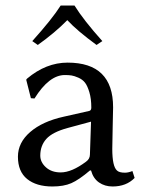

<svg xmlns="http://www.w3.org/2000/svg" viewBox="-20 -666 521 696"><path d="M250 -646Q283 -593 351 -517L330 -503Q259 -555 224 -593Q180 -548 117 -503L97 -517Q169 -597 200 -646ZM310 -225 225 -202Q170 -187 148 -162.5Q126 -138 126 -102Q126 -78 146.5 -59.5Q167 -41 200 -41Q240 -41 292 -80Q306 -90 306 -106ZM310 -48H306Q266 -14 238.5 -2Q211 10 170 10Q112 10 78.5 -17Q45 -44 45 -98Q45 -149 89.5 -187.5Q134 -226 211 -243L304 -264Q311 -266 311 -276Q311 -308 304 -331.5Q297 -355 288 -366.5Q279 -378 264 -384.5Q249 -391 239 -392.5Q229 -394 215 -394Q158 -394 105 -309L92 -310L75 -377L78 -381Q147 -439 225 -439Q390 -439 390 -277Q390 -274 388.5 -208.5Q387 -143 387 -126Q387 -63 404 -48Q412 -40 433 -40Q445 -40 460 -46L468 -21Q438 10 388 10Q360 10 339 -4.5Q318 -19 310 -48Z"/></svg>

Font: Libertinus Sans
Style: Regular
Weight: 400
Designer: Philipp H. Poll
Foundry: Khaled Hosny
Version: Version 6.1